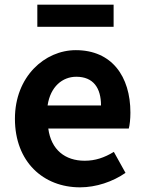

<svg xmlns="http://www.w3.org/2000/svg" viewBox="-20 -789 621 823"><path d="M323 14C392 14 463 -10 518 -48L468 -138C427 -113 388 -100 343 -100C259 -100 199 -147 187 -238H532C536 -252 539 -279 539 -306C539 -462 459 -574 305 -574C172 -574 44 -461 44 -280C44 -95 166 14 323 14ZM184 -337C196 -418 248 -460 307 -460C380 -460 413 -412 413 -337ZM140 -674H467V-769H140Z"/></svg>

Font: Noto Sans JP
Style: Bold
Weight: 700
Designer: Ryoko NISHIZUKA 西塚涼子 (kana, bopomofo & ideographs); Paul D. Hunt (Latin, Greek & Cyrillic); Sandoll Communications 산돌커뮤니
Foundry: Adobe
Version: Version 2.004;hotconv 1.0.118;makeotfexe 2.5.65603